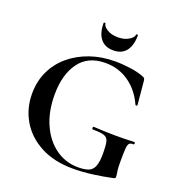

<svg xmlns="http://www.w3.org/2000/svg" viewBox="-146 -944 1011 1079"><g transform="rotate(20 359.5 -404.0)"><path d="M409 12Q296 12 215.2 -30.6Q134.4 -73.2 91.7 -145.4Q49 -217.6 49 -305.8Q49 -380 77.5 -440.5Q106 -501 157.5 -544.5Q209 -588 277.9 -612Q346.7 -636 428 -636Q473 -636 521.5 -629Q570 -622 600 -609Q609 -606 611.5 -601.5Q614 -597 615.1 -586.4L628 -446.7Q628 -444 623 -443Q618 -442 616.2 -446.2Q582 -522 520.5 -565.5Q459 -609 379 -609Q275 -609 222.5 -536.5Q170 -464 170 -344Q170 -243 204.5 -166.5Q239 -90 298.6 -47.5Q358.2 -5 434 -5Q472.2 -5 495.1 -14Q518 -23 528.5 -49Q539 -75 539 -126Q539 -174 533.5 -196.5Q528 -219 507.2 -226Q486.5 -233 439.8 -233Q434 -233 434 -241Q434 -249 439 -249Q508 -245 564.2 -244.5Q620.3 -244 682 -247Q687 -247 687 -240Q687 -233 682 -233Q665.3 -234 657.7 -226.5Q650 -219 648 -194Q646 -169 646 -116Q646 -83 648 -67Q650 -51 651.5 -43.5Q653 -36 653 -28Q653 -22 650.5 -20Q648 -18 641 -16Q586 -4 525.5 4Q465 12 409 12ZM394 -690Q344 -690 317.5 -723Q291 -756 291 -817Q291 -820 296.5 -820Q302 -820 302 -818Q302 -801 328 -784.5Q354 -768 394 -768Q432 -768 458.5 -784.5Q485 -801 485 -818Q485 -820 490.5 -820Q496 -820 496 -817Q496 -756 470 -723Q444 -690 394 -690Z"/></g></svg>

Font: Cormorant Light
Style: Regular
Weight: 300
Designer: Christian Thalmann (Catharsis Fonts)
Foundry: Catharsis Fonts
Version: Version 4.000